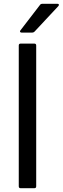

<svg xmlns="http://www.w3.org/2000/svg" viewBox="-20 -993 331 1013"><path d="M89 0Q79 0 79 -10V-753Q79 -763 89 -763H161Q171 -763 171 -753V-10Q171 0 161 0ZM94 -821Q88 -821 86 -825Q84 -829 88 -833L191 -967Q195 -973 204 -973H283Q289 -973 290.5 -969.5Q292 -966 288 -961L162 -826Q157 -821 150 -821Z"/></svg>

Font: Open Sauce Two
Style: Regular
Weight: 400
Designer: Alfredo Marco Pradil
Foundry: Creative Sauce Fz LLC
Version: Version 1.477